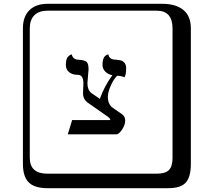

<svg xmlns="http://www.w3.org/2000/svg" viewBox="-20 -774 1120 1006"><path d="M229 -718Q184 -718 160 -694Q136 -670 136 -625V53Q136 136 229 136H801Q846 136 865 117Q884 98 884 53V-625Q884 -718 801 -718ZM980 84Q980 153 953.5 182.5Q927 212 861 212H229Q161 212 130.5 181.5Q100 151 100 84V-625Q100 -687 134 -720.5Q168 -754 229 -754H831Q901 -754 940.5 -722Q980 -690 980 -625ZM564 -214 620 -175Q636 -163 636 -143Q636 -120 620.5 -96.5Q605 -73 592 -70H335L358 -145H558Q558 -152 547 -161L437 -238Q415 -256 415 -284L417 -338Q417 -382 387 -382Q359 -382 342 -396Q325 -410 325 -434Q325 -449 328 -460Q331 -471 335.5 -476Q340 -481 345 -484.5Q350 -488 353 -488L356 -489Q362 -461 393 -461Q423 -459 433.5 -450Q444 -441 444 -410Q444 -402 441 -374.5Q438 -347 438 -338Q438 -304 458 -287L503 -256Q528 -325 569 -380Q546 -384 531.5 -399Q517 -414 517 -434Q517 -449 520 -460.5Q523 -472 527.5 -477Q532 -482 537 -485Q542 -488 545 -488L548 -489Q551 -461 591 -461Q608 -459 616.5 -456.5Q625 -454 633 -444Q641 -434 641 -416Q641 -382 632 -369Q614 -377 594 -377Q575 -359 560 -324.5Q545 -290 545 -266Q545 -234 564 -214Z"/></svg>

Font: Libertinus Keyboard
Style: Regular
Weight: 700
Designer: Philipp H. Poll
Foundry: Khaled Hosny
Version: Version 6.7